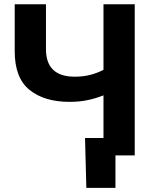

<svg xmlns="http://www.w3.org/2000/svg" viewBox="-20 -748 748 924"><path d="M314.5 -257.8Q193.8 -257.8 122.3 -315.2Q50.8 -372.6 50.8 -501.5V-727.5H201.2V-511.7Q201.2 -378.9 339.8 -378.9Q380.9 -378.9 415.3 -387.9Q449.7 -397 478 -412.1V-727.5H628.4V0H478V-289.1Q439.5 -273.9 400.4 -265.9Q361.3 -257.8 314.5 -257.8ZM535.6 156.2H395.5L389.2 -84H577.1V0H535.6Z"/></svg>

Font: Inter Display
Style: Bold
Weight: 700
Designer: Rasmus Andersson
Foundry: rsms
Version: Version 4.001;git-9221beed3